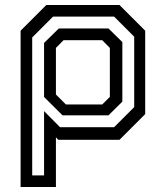

<svg xmlns="http://www.w3.org/2000/svg" viewBox="-20 -560 656 769"><path d="M62.5 189V-437L165.5 -540H458.5L561.5 -437V-103L458.5 0H213.5L204 -10V189ZM109 142.5H156.5V-115L220.5 -50.5H437L517.5 -131V-413L437 -493.5H192.5L109 -410ZM244 -141.5H389.5L420 -172V-368L389.5 -399H234.5L204 -368V-181.5ZM230.5 -98 156.5 -171.5V-388L215.5 -446H414.5L470 -391.5V-153L414.5 -98Z"/></svg>

Font: Tourney Medium
Style: Regular
Weight: 500
Designer: Tyler Finck
Foundry: Etcetera Type Co
Version: Version 1.015